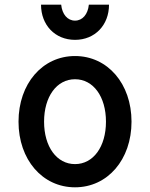

<svg xmlns="http://www.w3.org/2000/svg" viewBox="-20 -789 640 819"><path d="M300 10C439 10 541 -108 541 -270C541 -432 439 -550 300 -550C161 -550 59 -432 59 -270C59 -108 161 10 300 10ZM300 -89C222 -89 168 -163 168 -270C168 -377 222 -451 300 -451C378 -451 432 -377 432 -270C432 -163 378 -89 300 -89ZM241 -769H155C155 -682 215 -619 300 -619C385 -619 445 -682 445 -769H359C355 -728 332 -701 300 -701C268 -701 245 -728 241 -769Z"/></svg>

Font: CommitMono
Style: 600Regular
Weight: 600
Monospace: yes
Designer: Eigil Nikolajsen
Foundry: Eigil Nikolajsen
Version: Version 1.143